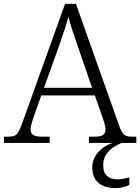

<svg xmlns="http://www.w3.org/2000/svg" viewBox="-22 -734 720 986"><path d="M-2 0V-32H19Q40 -32 51.5 -36.5Q63 -41 71.5 -55Q80 -69 90 -96L312 -714H368L592 -83Q604 -51 616.5 -41.5Q629 -32 661 -32H678V0H435V-32H463Q496 -32 508 -41.5Q520 -51 520 -71Q520 -83 513.5 -103.5Q507 -124 503 -136L465 -244H190L153 -140Q149 -127 142 -105.5Q135 -84 135 -71Q135 -51 148 -41.5Q161 -32 196 -32H233V0ZM204 -283H451L382 -483Q367 -525 352.5 -569.5Q338 -614 329 -648Q322 -618 307.5 -575.5Q293 -533 279 -492ZM573 232Q515 232 483.5 205Q452 178 452 125Q452 95 467 69Q482 43 506.5 25Q531 7 558 0H605Q586 6 563 20.5Q540 35 524 58.5Q508 82 508 114Q508 155 529.5 171Q551 187 580 187Q595 187 609 184.5Q623 182 642 177V216Q627 223 607.5 227.5Q588 232 573 232Z"/></svg>

Font: Noto Serif Sinhala Light
Style: Regular
Weight: 300
Designer: Jelle Bosma - Monotype Design Team
Foundry: Monotype Imaging Inc.
Version: Version 2.007; ttfautohint (v1.8.4.7-5d5b)